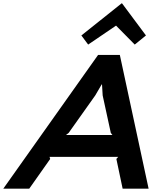

<svg xmlns="http://www.w3.org/2000/svg" viewBox="-74 -1143 1004 1163"><path d="M325.2 -325.2H606.9L597.2 -337.9L547.9 -564.9L543.9 -631.8H542L502.9 -564.9L341.8 -337.9ZM651.9 -810.1 826.2 0H668.9L630.9 -180.2L642.1 -192.9H226.1L230 -180.2L103 0H-54.2L520 -810.1ZM665 -1123 810.1 -928.2 742.2 -873 628.9 -987.8 460 -873 418.9 -928.2 663.1 -1123Z"/></svg>

Font: Sinkin Sans 600 SemiBold Italic
Style: Regular
Weight: 600
Italic angle: -112°
Designer: Keith Bates
Foundry: K-Type
Version: Sinkin Sans (version 1.0)  by Keith Bates   •   © 2014   www